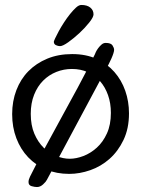

<svg xmlns="http://www.w3.org/2000/svg" viewBox="-20 -690 569 774"><path d="M101 22Q131 -38 162.5 -96.5Q194 -155 227 -215Q260 -275 294 -338Q328 -401 362 -470Q363 -473 366.5 -480.5Q370 -488 376 -496Q382 -504 389.5 -510.5Q397 -517 406 -517Q427 -517 433.5 -507Q440 -497 440 -489Q440 -484 437 -474.5Q434 -465 429.5 -455Q425 -445 420.5 -436Q416 -427 413 -421L169 35Q165 43 153.5 53.5Q142 64 129 64Q120 64 107.5 60.5Q95 57 95 44Q95 34 101 22ZM357 -632Q357 -621 340 -599.5Q323 -578 300.5 -557Q278 -536 255.5 -520Q233 -504 222 -504Q214 -504 205.5 -508Q197 -512 197 -522Q197 -524 202.5 -536Q208 -548 217 -564.5Q226 -581 238 -599.5Q250 -618 262.5 -633.5Q275 -649 286.5 -659.5Q298 -670 308 -670Q331 -670 344 -659.5Q357 -649 357 -632ZM500 -233Q500 -172 478 -126Q456 -80 421.5 -49.5Q387 -19 344 -4Q301 11 259 11Q208 11 166 -6.5Q124 -24 93.5 -56Q63 -88 46 -132.5Q29 -177 29 -230Q29 -282 46 -326.5Q63 -371 94.5 -403Q126 -435 170.5 -453.5Q215 -472 271 -472Q327 -472 369.5 -452.5Q412 -433 441 -400Q470 -367 485 -324Q500 -281 500 -233ZM270 -412Q237 -412 207 -400Q177 -388 154 -365Q131 -342 117.5 -308Q104 -274 104 -231Q104 -185 118.5 -151Q133 -117 156 -94.5Q179 -72 207 -61Q235 -50 261 -50Q287 -50 316 -61Q345 -72 370 -94.5Q395 -117 411 -152Q427 -187 427 -235Q427 -274 415.5 -306.5Q404 -339 383.5 -362.5Q363 -386 334 -399Q305 -412 270 -412Z"/></svg>

Font: Life Savers
Style: Bold
Weight: 700
Designer: Pablo Impallari, Rodrigo Fuenzalida, Brenda Gallo
Foundry: Pablo Impallari, Rodrigo Fuenzalida, Brenda Gallo
Version: Version 3.001; ttfautohint (v0.95) -l 8 -r 50 -G 200 -x 14 -